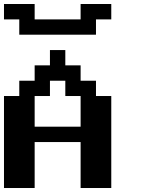

<svg xmlns="http://www.w3.org/2000/svg" viewBox="-20 -943 732 963"><path d="M384.3 -307.6V-461.4H307.6V-538.1H230.5V-461.4H153.8V-307.6ZM0 0V-461.4H76.7V-538.1H153.8V-615.2H230.5V-691.9H307.6V-615.2H384.3V-538.1H461.4V-461.4H538.1V0H384.3V-230.5H153.8V0ZM76.7 -769V-845.7H0V-922.9H153.8V-845.7H384.3V-922.9H538.1V-845.7H461.4V-769Z"/></svg>

Font: Good Old DOS
Style: Regular
Weight: 400
Designer: Vasily Draigo
Foundry: Vasily Draigo
Version: 1.0